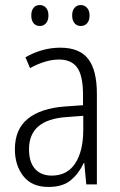

<svg xmlns="http://www.w3.org/2000/svg" viewBox="-20 -731 475 761"><path d="M219 -542Q295 -542 329.5 -497.5Q364 -453 364 -359V0H322L314 -85H312Q293 -44 261 -17Q229 10 172 10Q106 10 72.5 -33Q39 -76 39 -139Q39 -219 90.5 -260.5Q142 -302 238 -309L309 -314V-355Q309 -431 286 -463Q263 -495 214 -495Q161 -495 99 -461L81 -504Q112 -522 147 -532Q182 -542 219 -542ZM244 -267Q95 -257 95 -140Q95 -88 119 -61.5Q143 -35 185 -35Q247 -35 278.5 -84Q310 -133 310 -216V-272ZM104 -670Q104 -689 113 -700Q122 -711 138 -711Q153 -711 162.5 -700Q172 -689 172 -670Q172 -650 162.5 -639Q153 -628 138 -628Q122 -628 113 -639Q104 -650 104 -670ZM266 -670Q266 -689 275.5 -700Q285 -711 300 -711Q315 -711 325 -700Q335 -689 335 -670Q335 -650 325.5 -639Q316 -628 300 -628Q285 -628 275.5 -639Q266 -650 266 -670Z"/></svg>

Font: Noto Sans Telugu Condensed Light
Style: Regular
Weight: 300
Width: 3
Designer: Jelle Bosma - Monotype Design Team
Foundry: Monotype Imaging Inc.
Version: Version 2.005; ttfautohint (v1.8.4.7-5d5b)